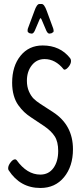

<svg xmlns="http://www.w3.org/2000/svg" viewBox="-20 -938 412 965"><path d="M139.6 -769Q135.3 -769 129.4 -770.8Q123.5 -772.5 123.5 -774.9Q118.7 -775.4 118.7 -784.2Q118.7 -790 120.1 -794.4L152.8 -882.3Q165 -918 178.2 -918H189.5Q202.6 -918 215.3 -882.3L247.6 -794.4Q249.5 -787.6 249.5 -782.7Q249.5 -775.4 244.1 -774.9Q244.1 -772.5 238.3 -770.8Q232.4 -769 228.5 -769Q219.7 -769 212.9 -783.7L189 -839.8Q186 -846.7 183.6 -846.7Q181.6 -846.7 178.7 -839.8L154.8 -783.7Q147.9 -769 139.6 -769ZM346.7 -188Q346.7 -102.1 302 -47.6Q257.3 6.8 183.1 6.8Q81.1 6.8 23.4 -82.5Q21 -85.9 21 -92.3Q21 -106 33 -121.6Q44.9 -137.2 55.7 -137.2Q60.1 -137.2 63.5 -133.3Q115.7 -60.5 182.6 -60.5Q224.6 -60.5 248.5 -93.5Q272.5 -126.5 272.5 -179.2Q272.5 -225.6 254.9 -252.9Q237.3 -280.3 201.2 -304.7L136.7 -347.7Q116.7 -360.8 101.8 -374.8Q86.9 -388.7 72 -409.4Q57.1 -430.2 49.1 -458.7Q41 -487.3 41 -522Q41 -605.5 83 -657.5Q125 -709.5 194.3 -709.5Q282.2 -709.5 332.5 -645.5Q336.9 -639.6 336.9 -631.8Q336.9 -617.2 325 -602.5Q313 -587.9 304.2 -587.9Q301.3 -587.9 299.8 -589.8Q258.3 -641.1 204.1 -641.1Q164.6 -641.1 139.9 -609.9Q115.2 -578.6 115.2 -532.2Q115.2 -502.4 125.2 -479.2Q135.3 -456.1 148.4 -442.9Q161.6 -429.7 182.6 -416L246.6 -374.5Q346.7 -309.6 346.7 -188Z"/></svg>

Font: BenchNine
Style: Regular
Weight: 400
Designer: Vernon Adams
Foundry: Vernon Adams
Version: Version 1 ; ttfautohint (v0.92.18-e454-dirty) -l 8 -r 50 -G 